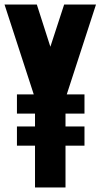

<svg xmlns="http://www.w3.org/2000/svg" viewBox="-31 -830 445 850"><path d="M132 -810 192 -623 253 -810H394L259 -395V0H124V-395L-11 -810ZM343 -270V-185H44V-270ZM343 -412V-327H44V-412Z"/></svg>

Font: Transit CAT
Style: Regular
Weight: 400
Designer: Peter Wiegel
Foundry: Peter Wiegel
Version: 1.000